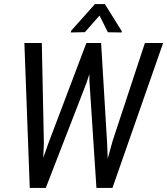

<svg xmlns="http://www.w3.org/2000/svg" viewBox="-20 -922 820 942"><path d="M217.3 -218.8 403.8 -710.9H468.3L403.8 -513.7L204.6 0H140.1ZM185.1 -710.9 195.3 -219.7 186 0H126L99.6 -710.9ZM532.2 -229.5 690.9 -710.9H780.3L531.7 0H468.8ZM476.1 -710.9 505.9 -212.9 513.7 0H453.1L418.9 -522L416.5 -710.9ZM494.6 -901.9 577.1 -769.5V-762.7L509.3 -763.7L468.3 -845.7L396.5 -764.2L328.1 -762.7V-770L445.8 -901.9Z"/></svg>

Font: Roboto Condensed
Style: Italic
Weight: 400
Italic angle: -12°
Designer: Christian Robertson
Foundry: Google
Version: Version 3.0